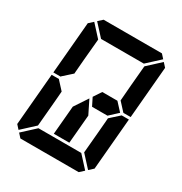

<svg xmlns="http://www.w3.org/2000/svg" viewBox="-223 -1164 1261 1329"><g transform="rotate(30 408.0 -500.0)"><path d="M162 -515 158 -510H100L136 -924L170 -955L255 -862L240 -698L231 -590L230 -576ZM582 -562 640 -499 574 -438H546H510H451L420 -500L461 -562H520H557ZM192 -144 191 -138 90 -45 62 -76 98 -490H156L160 -485L216 -424L213 -384L206 -302ZM654 -485 658 -489H716L680 -76L646 -45L561 -138L562 -144L576 -302L584 -396L586 -424ZM726 -955 754 -924 718 -510H660L656 -514L600 -575L601 -586L610 -698L624 -856L625 -862ZM631 -31 597 0H426H302H131L103 -31L204 -124H229H313H437H521H546ZM185 -969 219 -1000H390H514H685L713 -969L612 -876H587H503H379H295H276H270ZM450 -269 439 -144H315L326 -269L335 -372L406 -479L459 -372Z"/></g></svg>

Font: DSEG14 Classic
Style: Bold Italic
Weight: 700
Italic angle: -5°
Designer: Keshikan(Twitter:@keshinomi_88pro)
Version: Version 0.46